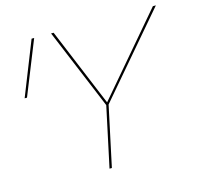

<svg xmlns="http://www.w3.org/2000/svg" viewBox="-98 -762 898 867"><g transform="rotate(-15 351.5 -329.0)"><path d="M122 -658H134L33 -406H22ZM381 -281 321 0H310L370 -281L213 -658H225L377 -292L689 -658H703Z"/></g></svg>

Font: Ysabeau Infant Hairline
Style: Italic
Weight: 100
Italic angle: -12°
Designer: Christian Thalmann (Catharsis Fonts)
Version: Version 0.003